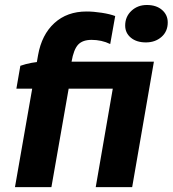

<svg xmlns="http://www.w3.org/2000/svg" viewBox="-20 -765 706 785"><path d="M154.8 -512.8H497L477.8 -402.6H47L63.2 -496Q84.2 -503.4 109.2 -508.1Q134.2 -512.8 154.8 -512.8ZM333.8 -718Q362.2 -718 395.8 -712.8Q429.4 -707.6 451 -699.4L430.6 -585Q413 -593.6 393.8 -597.8Q374.6 -602 354.6 -602Q317.6 -602 299.4 -582.4Q281.2 -562.8 272.6 -513L262.4 -452.2L268.8 -448.6L190.2 0H41.2L135.6 -539.4Q150.4 -623.2 202.3 -670.6Q254.2 -718 333.8 -718ZM460.2 -512.8H609.2L520.4 0H371.4ZM491.8 -660.6Q491.8 -696.8 517.3 -720.7Q542.8 -744.6 580.4 -744.6Q619.2 -744.6 642.5 -724.4Q665.8 -704.2 665.8 -673.2Q665.8 -636.4 640.2 -614Q614.6 -591.6 576.4 -591.6Q538.2 -591.6 515 -610.9Q491.8 -630.2 491.8 -660.6Z"/></svg>

Font: Fixel Italic Variable Display Thin
Style: Italic
Weight: 100
Italic angle: -10°
Designer: AlfaBravo + MacPaw
Foundry: Kyrylo Tkachov, Marchela Mozhyna, Serhii Makarenko, Maria Weinstein, Zakhar Kryvoshyya
Version: Version 1.210;Glyphs 3.2 (3217)